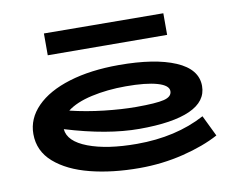

<svg xmlns="http://www.w3.org/2000/svg" viewBox="-77 -795 1120 910"><g transform="rotate(-10 483.0 -339.5)"><path d="M909 -75Q837 -36 735.5 -11Q634 14 525 14Q394 14 288 -13Q182 -40 119 -95Q56 -150 56 -232Q56 -306 112.5 -363.5Q169 -421 272 -452.5Q375 -484 511 -484Q684 -484 783.5 -441.5Q883 -399 883 -318Q883 -244 800 -206.5Q717 -169 556 -169Q402 -169 202 -230Q207 -170 298 -135.5Q389 -101 532 -101Q720 -101 860 -176ZM243 -312Q321 -293 406 -283.5Q491 -274 559 -274Q655 -274 693 -283.5Q731 -293 731 -320Q731 -348 677 -363.5Q623 -379 526 -379Q437 -379 361 -362Q285 -345 243 -312ZM762 -585 188 -588V-693L762 -689Z"/></g></svg>

Font: BioRhyme Expanded ExtraBold
Style: Regular
Weight: 800
Width: 7
Designer: Aoife Mooney
Foundry: Aoife Mooney Type
Version: Version 1.000